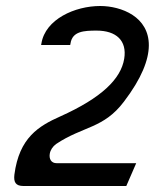

<svg xmlns="http://www.w3.org/2000/svg" viewBox="-20 -610 516 640"><path d="M28 -28C25 -3 32 10 58 10H401L434 -66H169C150 -66 143 -81 146 -98C148 -110 156 -122 167 -130C257 -190 325 -181 393 -271C512 -427 486 -518 422 -560C390 -581 349 -590 314 -590C230 -590 131 -546 118 -465L117 -460H214L215 -465C221 -506 260 -508 302 -508C367 -508 404 -475 394 -414C383 -347 319 -284 181 -222C109 -190 44 -151 28 -28Z"/></svg>

Font: Charger Pro
Style: BdObl
Weight: 700
Designer: Jasper
Foundry: Cannot Into Space Fonts
Version: Version 1.09